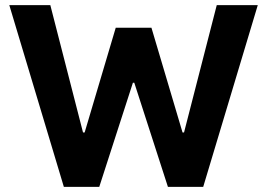

<svg xmlns="http://www.w3.org/2000/svg" viewBox="-20 -727 1039 747"><path d="M16.2 -707H175.8L303 -211.6H309.3L430.3 -619.1H569.2L690.2 -211.6H696L823.3 -707H982.9L770.6 0H633.3L502.4 -405.2H497.1L366.2 0H228.4Z"/></svg>

Font: Pretendard GOV Variable
Style: Regular
Weight: 400
Designer: Base glyphs from Inter by Rasmus Andersson; Hangul glyphs from Noto Sans CJK(Source Han Sans) by Jang Soo-young and Kang
Foundry: Kil Hyung-jin
Version: Version 1.307;Glyphs 3.2 (3192)